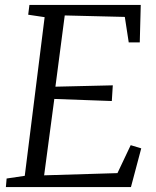

<svg xmlns="http://www.w3.org/2000/svg" viewBox="-20 -763 636 783"><path d="M4 0 7 -35 81 -46 162 -693 95 -703 100 -743H554L550 -590H505L489 -694L244 -700L206 -409.5L440 -415L436 -351L201.5 -359.5L160 -48L459 -57L513 -171L556 -158L514 0Z"/></svg>

Font: Merriweather Light
Style: Italic
Weight: 300
Italic angle: -7.8°
Designer: Eben Sorkin
Foundry: Eben Sorkin
Version: Version 2.101